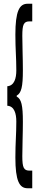

<svg xmlns="http://www.w3.org/2000/svg" viewBox="-20 -830 209 1024"><path d="M127 174H152V80H138C107 80 99 65 99 3C99 -58 102 -113 102 -180C102 -269 94 -302 69 -315V-320C94 -334 102 -367 102 -455C102 -524 99 -579 99 -639C99 -701 107 -716 138 -716H152V-810H127C83 -810 62 -770 62 -645C62 -565 67 -526 67 -454C67 -414 57 -373 19 -370V-266C57 -264 67 -223 67 -182C67 -110 62 -71 62 10C62 134 83 174 127 174Z"/></svg>

Font: 寒蝉无机体 CompactMedium
Style: Regular
Weight: 500
Width: 3
Designer: ChillTanhei {Warren2060}; 
Source Han Sans {Ryoko NISHIZUKA 西塚涼子 (kana, bopomofo & ideographs); Paul D. Hunt (Latin, Gre
Foundry: ChillType&Adobe
Version: Version 1.000;Glyphs 3.1.1 (3135)